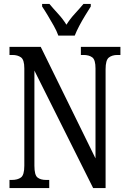

<svg xmlns="http://www.w3.org/2000/svg" viewBox="-20 -951 648 971"><path d="M28 0V-41H40Q69 -41 86 -53.5Q103 -66 103 -113V-605Q103 -649 86 -661Q69 -673 43 -673H28V-714H186L463 -150V-605Q463 -649 446.5 -661Q430 -673 403 -673H389V-714H589V-673H574Q547 -673 530.5 -660Q514 -647 514 -601V0H451L154 -594V-113Q154 -66 169.5 -53.5Q185 -41 213 -41H229V0ZM275 -771Q267 -794 252 -820.5Q237 -847 221.5 -873Q206 -899 193 -918V-931H230Q251 -906 274.5 -880.5Q298 -855 316 -826Q334 -855 357.5 -880.5Q381 -906 402 -931H439V-918Q427 -899 411 -873Q395 -847 381 -820.5Q367 -794 358 -771Z"/></svg>

Font: Noto Serif Hebrew ExtraCondensed
Style: Regular
Weight: 400
Width: 2
Designer: Monotype Design Team
Foundry: Monotype Imaging Inc.
Version: Version 2.004; ttfautohint (v1.8.4.7-5d5b)